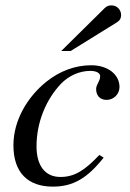

<svg xmlns="http://www.w3.org/2000/svg" viewBox="-20 -684 484 715"><path d="M208 -494H243L414 -600C426 -607 431 -616 431 -628C431 -648 415 -664 395 -664C385 -664 377 -661 370 -654ZM350 -107C296 -50 258 -25 205 -25C148 -25 116 -67 116 -139C116 -228 151 -313 207 -372C236 -402 276 -420 316 -420C339 -420 353 -412 353 -400C353 -381 338 -370 338 -352C338 -332 349 -312 377 -312C403 -312 425 -333 425 -360C425 -407 381 -441 320 -441C259 -441 202 -419 153 -380C82 -323 30 -236 30 -143C30 -41 84 11 177 11C252 11 305 -20 366 -97Z"/></svg>

Font: STIXGeneral
Style: Italic
Weight: 400
Italic angle: -16.33°
Designer: MicroPress Inc., with final additions and corrections provided by Coen Hoffman, Elsevier (retired)
Version: Version 1.1.0